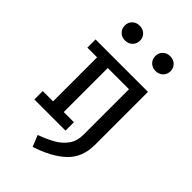

<svg xmlns="http://www.w3.org/2000/svg" viewBox="-298 -896 1211 1211"><g transform="rotate(45 307.5 -290.0)"><path d="M256.9 -733.8Q256.9 -705.1 237.7 -686.2Q218.5 -667.2 188.7 -667.2Q159 -667.2 140 -686.2Q121 -705.1 121 -733.8Q121 -761.5 140 -780.3Q159 -799 188.7 -799Q218.5 -799 237.7 -780.3Q256.9 -761.5 256.9 -733.8ZM529.2 -733.8Q529.2 -705.1 510 -686.2Q490.8 -667.2 461 -667.2Q431.3 -667.2 412.3 -686.2Q393.3 -705.1 393.3 -733.8Q393.3 -761.5 412.3 -780.3Q431.3 -799 461 -799Q490.8 -799 510 -780.3Q529.2 -761.5 529.2 -733.8ZM520.5 -67.2Q520.5 44.6 449.5 111.5Q378.5 178.5 251.3 219L221 143.6Q283.1 120.5 326.2 95.9Q369.2 71.3 396.7 32.8Q424.1 -5.6 424.1 -60.5V-467.7H234.9V-74.9H325.6V0H47.7V-74.9H139.5V-467.7H52.8V-540.5H520.5Z"/></g></svg>

Font: Fira Code Fixed Retina
Style: Regular
Weight: 450
Monospace: yes
Designer: Carrois Corporate, Edenspiekermann AG, Nikita Prokopov
Foundry: Carrois Corporate, Edenspiekermann AG, Nikita Prokopov
Version: Version 5.002